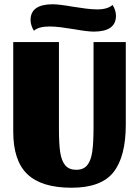

<svg xmlns="http://www.w3.org/2000/svg" viewBox="-20 -857 650 899"><path d="M315 22Q175 22 108.5 -41Q42 -104 42 -241V-660H256V-252Q256 -183 262 -143.5Q268 -104 285.5 -83Q303 -62 337 -62Q371 -62 388.5 -83.5Q406 -105 412 -147Q418 -189 418 -263V-660H569V-274Q569 -124 511.5 -51Q454 22 315 22ZM523 -783Q523 -709 419 -709Q390 -709 328 -720Q299 -725 267.5 -729Q236 -733 212 -733Q161 -733 139 -713Q132 -723 127.5 -737Q123 -751 123 -763Q123 -837 227 -837Q255 -837 319 -826Q349 -821 380.5 -817Q412 -813 435 -813Q484 -813 507 -834Q523 -809 523 -783Z"/></svg>

Font: Sansita ExtraBold
Style: Regular
Weight: 800
Designer: Pablo Cosgaya
Foundry: Omnibus-Type
Version: Version 1.006